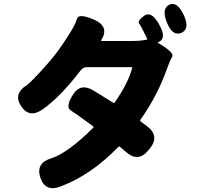

<svg xmlns="http://www.w3.org/2000/svg" viewBox="-20 -891 1040 1007"><path d="M298 87Q219 118 192 42Q166 -35 247 -60Q334 -87 469 -221Q473 -225 469 -228Q380 -294 351 -312Q322 -330 363 -395Q403 -459 474 -414L574 -352Q579 -349 582 -354Q654 -458 673 -534Q674 -539 669 -539H437Q417 -539 404 -523Q295 -381 203 -317Q134 -269 91 -334Q48 -399 120 -444Q140 -456 228 -555Q283 -616 340 -707Q375 -761 383.5 -792Q392 -823 473 -788Q556 -752 511 -680Q508 -676 513 -676H674Q716 -676 749 -683Q754 -684 752 -688Q718 -757 709 -769.5Q700 -782 737 -809Q775 -835 815 -762Q856 -689 811 -670Q806 -668 810 -665L824 -657Q895 -613 883 -593Q871 -573 856 -531Q806 -389 716 -262Q713 -257 718 -254L751 -229Q819 -178 766 -112L759 -104Q706 -37 642 -93L609 -121Q604 -125 600 -120Q459 26 298 87ZM932 -719Q886 -699 856 -771Q826 -844 867 -866Q907 -887 943 -814Q978 -740 932 -719Z"/></svg>

Font: Resource Han Rounded KR Heavy
Style: Regular
Weight: 900
Designer: Cyano Hao (round all glyphs); Ryoko NISHIZUKA 西塚涼子 (kana, bopomofo & ideographs); Paul D. Hunt (Latin, Greek & Cyrillic)
Foundry: Cyano Hao
Version: 0.990